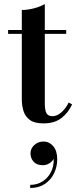

<svg xmlns="http://www.w3.org/2000/svg" viewBox="-20 -610 392 960"><path d="M132.5 156.8Q132.5 132.4 151.7 115Q170.9 97.6 198.1 97.6Q226.1 97.6 246.1 120.8Q266.1 144 266.1 186.4Q266.1 224 250.1 257Q234.1 290 203.7 310Q173.3 330 130.9 330V314.4Q165.3 314.4 192.3 297.4Q219.3 280.4 234.5 251Q249.7 221.6 248.5 184Q242.1 196.4 227.5 206.2Q212.9 216 194.1 216Q163.7 216 148.1 198.6Q132.5 181.2 132.5 156.8ZM340.5 -88Q321 -45.5 286.5 -19.2Q252 7 197 7Q152.5 7 129.2 -10.2Q106 -27.5 97.5 -55Q89 -82.5 89 -113.5V-440.5H20.5V-460H89V-560Q117.5 -560 150.2 -568.5Q183 -577 204 -590V-460H311V-440.5H204V-94.5Q204 -57 212.8 -43Q221.5 -29 243 -29Q265.5 -29 287.5 -48.8Q309.5 -68.5 323.5 -97.5Z"/></svg>

Font: Bodoni* 11pt Medium
Style: Regular
Weight: 500
Version: Version 2.3